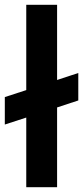

<svg xmlns="http://www.w3.org/2000/svg" viewBox="-42 -777 345 797"><path d="M67 0V-289L-22 -260V-374L67 -403V-757H195V-445L283 -474V-360L195 -331V0Z"/></svg>

Font: Plus Jakarta Text
Style: Bold
Weight: 700
Designer: Gumpita Rahayu
Foundry: Tokotype Studio
Version: Version 1.000